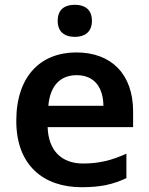

<svg xmlns="http://www.w3.org/2000/svg" viewBox="-20 -772 622 802"><path d="M293 -752C253 -752 221 -735 221 -685C221 -636 253 -618 293 -618C331 -618 364 -636 364 -685C364 -735 331 -752 293 -752ZM299 -553C149 -553 48 -453 48 -267C48 -82 161 10 321 10C401 10 453 -2 508 -28V-130C448 -103 396 -89 327 -89C235 -89 182 -145 179 -241H536V-307C536 -461 446 -553 299 -553ZM300 -458C376 -458 411 -405 412 -330H182C189 -415 233 -458 300 -458Z"/></svg>

Font: Noto Kufi Arabic SemiBold
Style: Regular
Weight: 600
Designer: Monotype Design Team, David Williams, Khaled Hosny
Foundry: Google LLC
Version: Version 2.109